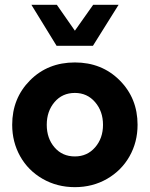

<svg xmlns="http://www.w3.org/2000/svg" viewBox="-20 -770 623 800"><path d="M215.8 -579.1 110.8 -750H216.8L292 -642.1L368.2 -750H474.1L367.2 -579.1ZM30.8 -250Q30.8 -360.4 105 -435.1Q179.2 -509.8 292 -509.8Q404.3 -509.8 478.8 -435.1Q553.2 -360.4 553.2 -250Q553.2 -178.2 519.8 -118.9Q486.3 -59.6 426.3 -24.9Q366.2 9.8 292 9.8Q217.8 9.8 157.5 -24.9Q97.2 -59.6 64 -118.9Q30.8 -178.2 30.8 -250ZM292 -118.2Q343.3 -118.2 376.2 -156Q409.2 -193.8 409.2 -250Q409.2 -306.2 376.2 -344.5Q343.3 -382.8 292 -382.8Q239.7 -382.8 207.3 -344.7Q174.8 -306.6 174.8 -250Q174.8 -193.4 207.3 -155.8Q239.7 -118.2 292 -118.2Z"/></svg>

Font: Orkney
Style: Bold
Weight: 700
Designer: Samuel Oakes and Alfredo Marco Pradil
Foundry: Alfredo Marco Pradil
Version: 1.0